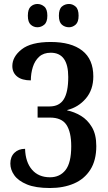

<svg xmlns="http://www.w3.org/2000/svg" viewBox="-20 -935 541 965"><path d="M231 10Q159 10 115.5 -8Q72 -26 52 -54Q32 -82 32 -113Q32 -147 52.5 -167Q73 -187 106 -187Q108 -120 141 -82Q174 -44 231 -44Q281 -44 309.5 -80.5Q338 -117 338 -200Q338 -271 314 -307.5Q290 -344 231 -344H169V-400H229Q278 -400 300.5 -436Q323 -472 323 -548Q323 -670 235 -670Q199 -670 177 -650Q155 -630 145 -598Q135 -566 135 -531Q90 -531 66 -550.5Q42 -570 42 -603Q42 -650 89 -687Q136 -724 235 -724Q338 -724 393.5 -680.5Q449 -637 449 -551Q449 -484 411.5 -440Q374 -396 318 -382V-380Q353 -373 386.5 -353Q420 -333 442 -296Q464 -259 464 -201Q464 -129 434 -82Q404 -35 351.5 -12.5Q299 10 231 10ZM327 -798Q306 -798 291 -811Q276 -824 276 -856Q276 -889 291 -902Q306 -915 327 -915Q345 -915 360 -902Q375 -889 375 -856Q375 -824 360 -811Q345 -798 327 -798ZM168 -798Q149 -798 134.5 -811Q120 -824 120 -856Q120 -889 134.5 -902Q149 -915 168 -915Q187 -915 202.5 -902Q218 -889 218 -856Q218 -824 202.5 -811Q187 -798 168 -798Z"/></svg>

Font: Noto Serif ExtraCondensed SemiBold
Style: Regular
Weight: 600
Width: 2
Designer: Monotype Design Team
Foundry: Monotype Imaging Inc.
Version: Version 2.015; ttfautohint (v1.8.4.7-5d5b)